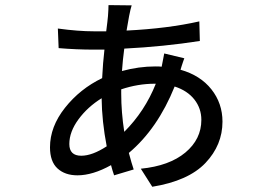

<svg xmlns="http://www.w3.org/2000/svg" viewBox="-20 -671 1017 737"><path d="M485.4 -650.4Q481.4 -638.7 475.6 -609.4L465.8 -553.7Q624 -561.5 745.1 -588.9L747.1 -513.7Q609.4 -492.2 457 -484.4Q451.2 -441.4 448.2 -398.4Q512.7 -416 576.2 -416Q592.8 -416 600.6 -415L610.4 -465.8L687.5 -447.3Q686.5 -445.3 683.6 -436.5Q680.7 -427.7 677.7 -418.9Q674.8 -410.2 672.9 -403.3Q749 -381.8 791.5 -328.1Q834 -274.4 834 -204.1Q834 -114.3 768.6 -45.4Q703.1 23.4 564.5 45.9L520.5 -23.4Q629.9 -34.2 691.4 -85.4Q752.9 -136.7 752.9 -210.9Q752.9 -254.9 726.1 -289.1Q699.2 -323.2 650.4 -338.9Q585 -176.8 474.6 -84Q485.4 -43 493.2 -20.5L418 2Q411.1 -17.6 406.2 -37.1Q335.9 2 277.3 2Q229.5 2 200.7 -24.4Q171.9 -50.8 171.9 -105.5Q171.9 -184.6 229.5 -257.3Q287.1 -330.1 372.1 -371.1Q375 -429.7 380.9 -480.5H340.8Q273.4 -480.5 205.1 -486.3L202.1 -561.5Q280.3 -550.8 340.8 -550.8H387.7Q389.6 -564.5 392.1 -586.4Q394.5 -608.4 394.5 -609.4Q396.5 -636.7 396.5 -651.4ZM246.1 -118.2Q246.1 -73.2 292 -73.2Q334 -73.2 389.6 -109.4Q371.1 -205.1 370.1 -293.9Q316.4 -260.7 281.2 -212.9Q246.1 -165 246.1 -118.2ZM445.3 -311.5Q445.3 -240.2 457 -165Q536.1 -244.1 578.1 -349.6H573.2Q509.8 -349.6 445.3 -328.1Z"/></svg>

Font: Min Sans Medium
Style: Regular
Weight: 500
Designer: Jinseong-Kim, NotoSansCJK, Nunito
Foundry: Jinseong-Kim
Version: Version 1.400;Glyphs 3.1.2 (3151)